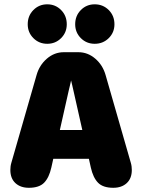

<svg xmlns="http://www.w3.org/2000/svg" viewBox="-20 -861 659 890"><path d="M114 9.5Q75 9.5 51.5 -12.2Q28 -34 28 -73Q28 -81 29 -89.2Q30 -97.5 32.5 -106L149.5 -513Q162.5 -559 197.2 -589Q232 -619 275.5 -619H343.5Q387 -619 421.8 -589Q456.5 -559 469.5 -513L586.5 -106Q589 -97.5 590 -89.2Q591 -81 591 -73Q591 -34 567.5 -12.2Q544 9.5 505 9.5Q457.5 9.5 434.5 -14Q411.5 -37.5 401 -84.5L392 -125H227L218 -84.5Q207.5 -37.5 184.5 -14Q161.5 9.5 114 9.5ZM257.5 -258.5H361.5L320 -443Q317 -456 314.5 -467.2Q312 -478.5 309.5 -488Q307.5 -478.5 304.8 -467.2Q302 -456 299 -443ZM199 -658Q161 -658 134.8 -684.2Q108.5 -710.5 108.5 -748.5Q108.5 -788 134.8 -814.5Q161 -841 199 -841Q237 -841 263.2 -814.5Q289.5 -788 289.5 -748.5Q289.5 -710.5 263.2 -684.2Q237 -658 199 -658ZM419 -658Q381 -658 354.8 -684.2Q328.5 -710.5 328.5 -748.5Q328.5 -788 354.8 -814.5Q381 -841 419 -841Q457.5 -841 484 -814.5Q510.5 -788 510.5 -748.5Q510.5 -710.5 484 -684.2Q457.5 -658 419 -658Z"/></svg>

Font: Sono Monospace ExtraBold
Style: Regular
Weight: 800
Version: Version 2.112